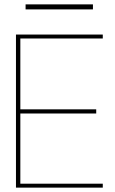

<svg xmlns="http://www.w3.org/2000/svg" viewBox="-20 -858 527 878"><path d="M53 0V-700H450V-682H73V-358H420V-339H73V-18H450V0ZM97 -815V-838H405V-815Z"/></svg>

Font: DM Sans 36pt Thin
Style: Regular
Weight: 250
Designer: Colophon Foundry, Jonny Pinhorn
Foundry: Colophon Foundry
Version: Version 4.004;gftools[0.9.30]